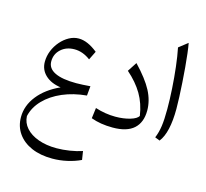

<svg xmlns="http://www.w3.org/2000/svg" viewBox="-144 -909 1522 1416"><g transform="rotate(15 617.0 -200.5)"><path d="M296.9 -181.2Q221.7 -191.9 178.7 -232.7Q135.7 -273.4 135.7 -333.5Q135.7 -377.4 152.3 -418.5Q168.9 -459.5 197.5 -492.4Q226.1 -525.4 261.5 -544.7Q296.9 -564 334.5 -564Q401.4 -564 479 -501.5L446.3 -435.1Q387.7 -479 324.7 -479Q262.2 -479 221.4 -442.1Q180.7 -405.3 180.7 -348.6Q180.7 -295.4 236.6 -268.1Q292.5 -240.7 399.9 -240.7Q421.9 -240.7 449.2 -242.2Q476.6 -243.7 507.3 -246.1L500.5 -173.3Q399.4 -164.1 317.1 -128.7Q234.9 -93.3 181.2 -37.6Q127.4 18.1 111.8 87.4Q113.8 138.2 148.4 177.2Q183.1 216.3 243.9 238.3Q304.7 260.3 383.3 260.3Q431.2 260.3 483.6 252Q536.1 243.7 578.1 229.5L588.4 294.9Q541 317.4 485.1 329.8Q429.2 342.3 372.6 342.3Q281.7 342.3 214.1 313Q146.5 283.7 108.9 230.2Q71.3 176.8 71.3 105.5Q71.3 18.1 130.9 -57.4Q190.4 -132.8 296.9 -181.2Z M958.5 -181.2Q958.5 -90.3 905.3 -42.2Q852.1 5.9 743.7 5.9Q649.9 5.9 578.1 -21L588.4 -101.6Q665.5 -76.7 742.2 -76.7Q804.7 -76.7 854.5 -91.6Q904.3 -106.4 916 -129.4Q902.3 -221.2 860.4 -292.2Q818.4 -363.3 744.6 -427.7L791 -499Q880.9 -404.8 919.7 -330.8Q958.5 -256.8 958.5 -181.2Z M1124.5 -742.7Q1130.4 -711.9 1136 -664.8Q1141.6 -617.7 1146.5 -561.8Q1151.4 -505.9 1155 -448.5Q1158.7 -391.1 1160.9 -339.1Q1163.1 -287.1 1163.1 -248Q1163.1 -159.7 1148.2 -94Q1133.3 -28.3 1103.5 8.8L1066.4 -5.9Q1084 -48.3 1091.3 -98.6Q1098.6 -148.9 1098.6 -230Q1098.6 -302.7 1093.5 -385.7Q1088.4 -468.8 1079.1 -548.3Q1069.8 -627.9 1057.1 -689.9Z"/></g></svg>

Font: Pinar DS1 Regular
Style: Regular
Weight: 400
Designer: Amin Abedi
Version: Version 3.000